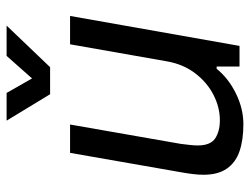

<svg xmlns="http://www.w3.org/2000/svg" viewBox="-110 -654 775 596"><g transform="rotate(-90 278.0 -355.5)"><path d="M191 12Q142 12 107 0Q72 -12 53 -39.5Q34 -67 34 -112Q34 -126 36 -143Q38 -160 41 -177L102 -526H190L130 -183Q128 -168 126.5 -154Q125 -140 125 -130Q125 -90 147 -75.5Q169 -61 203 -61Q243 -61 281.5 -80.5Q320 -100 348.5 -137Q377 -174 386 -225L439 -526H527L434 0H370V-71H363Q333 -34 286 -11Q239 12 191 12ZM284 -588 202 -723H288L333 -644L403 -723H497L368 -588Z"/></g></svg>

Font: Archivo VF Beta
Style: Italic
Weight: 400
Italic angle: -10°
Designer: Hector Gatti
Foundry: Omnibus-Type
Version: Version 1.002